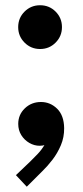

<svg xmlns="http://www.w3.org/2000/svg" viewBox="-20 -551 317 736"><path d="M133.7 -363.1Q98.7 -363.1 74.2 -387.6Q49.7 -412.2 49.7 -447Q49.7 -482.2 74.2 -506.6Q98.7 -530.9 133.6 -530.9Q168.8 -530.9 193.1 -506.6Q217.5 -482.2 217.5 -447.1Q217.5 -412.1 193.1 -387.6Q168.8 -363.1 133.7 -363.1ZM82.6 164.7 41.1 120.4 96.2 67.8Q109.1 55.2 124.6 39Q140.1 22.7 151.4 3.2Q162.6 -16.4 162 -39.4H183.6Q181.1 -21.9 169.2 -7.1Q157.3 7.8 132.3 7.8Q111.3 7.8 92.5 -3.1Q73.6 -14 61.7 -32.9Q49.9 -51.9 49.9 -76.1Q49.9 -111.3 75.1 -135.6Q100.4 -160 137 -160Q172.8 -160 199 -134.3Q225.2 -108.6 225.9 -60Q226.3 -24.9 213.3 5.8Q200.3 36.4 181 61.5Q161.6 86.6 142.8 104.7Z"/></svg>

Font: Reddit Sans
Style: Regular
Weight: 400
Designer: Stephen Hutchings
Foundry: Reddit
Version: Version 1.014